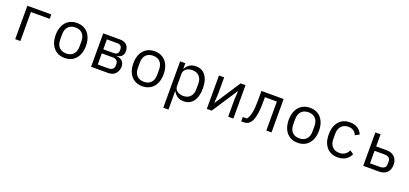

<svg xmlns="http://www.w3.org/2000/svg" viewBox="31 -1558 5938 2787"><g transform="rotate(20 3000.0 -164.0)"><path d="M135 -516H505V-448H215V0H135Z M666 -258Q666 -340 694.5 -401Q723 -462 775.5 -495Q828 -528 900 -528Q972 -528 1024.5 -495Q1077 -462 1105.5 -401Q1134 -340 1134 -258Q1134 -176 1105.5 -115Q1077 -54 1024.5 -21Q972 12 900 12Q828 12 775.5 -21Q723 -54 694.5 -115Q666 -176 666 -258ZM1049 -221V-295Q1049 -376 1009 -417.5Q969 -459 900 -459Q831 -459 791 -417.5Q751 -376 751 -295V-221Q751 -140 791 -98.5Q831 -57 900 -57Q969 -57 1009 -98.5Q1049 -140 1049 -221Z M1307 -516H1570Q1633 -516 1669 -480.5Q1705 -445 1705 -385Q1705 -337 1679.5 -309.5Q1654 -282 1604 -276V-272Q1662 -268 1692.5 -236Q1723 -204 1723 -154Q1723 -89 1683 -44.5Q1643 0 1573 0H1307ZM1553 -64Q1593 -64 1615.5 -84Q1638 -104 1638 -139V-162Q1638 -197 1616.5 -216.5Q1595 -236 1559 -236H1387V-64ZM1549 -299Q1582 -299 1601 -316Q1620 -333 1620 -364V-386Q1620 -417 1601 -434.5Q1582 -452 1549 -452H1387V-299Z M1866 -258Q1866 -340 1894.5 -401Q1923 -462 1975.5 -495Q2028 -528 2100 -528Q2172 -528 2224.5 -495Q2277 -462 2305.5 -401Q2334 -340 2334 -258Q2334 -176 2305.5 -115Q2277 -54 2224.5 -21Q2172 12 2100 12Q2028 12 1975.5 -21Q1923 -54 1894.5 -115Q1866 -176 1866 -258ZM2249 -221V-295Q2249 -376 2209 -417.5Q2169 -459 2100 -459Q2031 -459 1991 -417.5Q1951 -376 1951 -295V-221Q1951 -140 1991 -98.5Q2031 -57 2100 -57Q2169 -57 2209 -98.5Q2249 -140 2249 -221Z M2495 -516H2575V-432H2579Q2604 -479 2644 -503.5Q2684 -528 2738 -528Q2833 -528 2886.5 -456.5Q2940 -385 2940 -258Q2940 -131 2886.5 -59.5Q2833 12 2738 12Q2684 12 2644 -12.5Q2604 -37 2579 -84H2575V200H2495ZM2854 -214V-302Q2854 -373 2815 -415Q2776 -457 2707 -457Q2651 -457 2613 -429Q2575 -401 2575 -351V-165Q2575 -115 2613 -87Q2651 -59 2707 -59Q2776 -59 2815 -101Q2854 -143 2854 -214Z M3095 -516H3175V-253L3167 -121H3171L3430 -516H3505V0H3425V-263L3433 -395H3429L3170 0H3095Z M3626 -68H3690Q3721 -109 3736 -178Q3751 -247 3751 -369V-516H4094V0H4014V-448H3829V-367Q3829 -109 3754 -34Q3736 -16 3712.5 -8Q3689 0 3657 0H3626Z M4266 -258Q4266 -340 4294.5 -401Q4323 -462 4375.5 -495Q4428 -528 4500 -528Q4572 -528 4624.5 -495Q4677 -462 4705.5 -401Q4734 -340 4734 -258Q4734 -176 4705.5 -115Q4677 -54 4624.5 -21Q4572 12 4500 12Q4428 12 4375.5 -21Q4323 -54 4294.5 -115Q4266 -176 4266 -258ZM4649 -221V-295Q4649 -376 4609 -417.5Q4569 -459 4500 -459Q4431 -459 4391 -417.5Q4351 -376 4351 -295V-221Q4351 -140 4391 -98.5Q4431 -57 4500 -57Q4569 -57 4609 -98.5Q4649 -140 4649 -221Z M4884 -258Q4884 -382 4946 -455Q5008 -528 5117 -528Q5189 -528 5237 -496Q5285 -464 5308 -409L5244 -375Q5230 -415 5197 -437Q5164 -459 5117 -459Q5048 -459 5009 -415.5Q4970 -372 4970 -302V-214Q4970 -144 5009 -100.5Q5048 -57 5119 -57Q5169 -57 5204 -80.5Q5239 -104 5259 -147L5316 -108Q5292 -53 5242 -20.5Q5192 12 5118 12Q5008 12 4946 -61Q4884 -134 4884 -258Z M5511 -516H5591V-329H5751Q5829 -329 5875 -284.5Q5921 -240 5921 -164Q5921 -87 5876 -43.5Q5831 0 5752 0H5511ZM5740 -68Q5786 -68 5811 -86.5Q5836 -105 5836 -144V-186Q5836 -225 5811.5 -243Q5787 -261 5740 -261H5591V-68Z"/></g></svg>

Font: iA Writer Duo V
Style: Regular
Weight: 400
Designer: Mike Abbink, Paul van der Laan, Pieter van Rosmalen, Oliver Reichenstein
Foundry: Information Architects Inc.
Version: Version 2.000